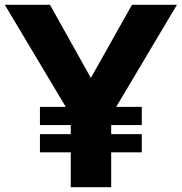

<svg xmlns="http://www.w3.org/2000/svg" viewBox="-58 -783 760 803"><path d="M494 -763H682L428 -336H535V-260H407V-222H535V-146H407V0H238V-146H109V-222H238V-260H109V-336H217L-38 -763H151L322 -457Z"/></svg>

Font: Open Sauce One ExtraBold
Style: Regular
Weight: 800
Designer: Alfredo Marco Pradil
Foundry: Creative Sauce Fz LLC
Version: Version 1.477